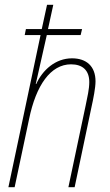

<svg xmlns="http://www.w3.org/2000/svg" viewBox="-20 -780 460 800"><path d="M15 0H41L101 -283C130 -425 191 -512 276 -512C323 -512 352 -488 352 -438C352 -409 344 -375 337 -341L265 0H291L361 -333C369 -369 378 -414 378 -441C378 -504 340 -537 280 -537C211 -537 157 -488 131 -430H129C138 -469 151 -526 175 -634H316L322 -659H180L202 -760H176L154 -659H88L83 -634H149Z"/></svg>

Font: Noto Sans Condensed Thin
Style: Italic
Weight: 100
Width: 3
Italic angle: -12°
Designer: Monotype Design Team
Foundry: Monotype Imaging Inc.
Version: Version 2.013